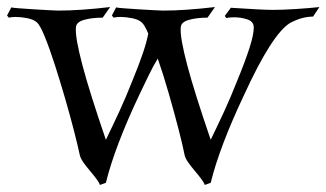

<svg xmlns="http://www.w3.org/2000/svg" viewBox="-45 -503 925 544"><path d="M238 21Q237 16 229 5Q221 -6 209 -20Q198 -33 190.5 -44Q183 -55 181 -64Q176 -88 165 -131Q154 -174 139.5 -224Q125 -274 110 -320.5Q95 -367 81.5 -400Q68 -433 59 -440Q50 -448 32 -451.5Q14 -455 -1 -455Q-12 -455 -20 -453L-25 -459L-13 -482Q-10 -481 9 -479.5Q28 -478 52.5 -476.5Q77 -475 96.5 -474Q116 -473 120 -473Q151 -473 187.5 -475.5Q224 -478 267 -483L246 -453Q215 -453 192.5 -446.5Q170 -440 170 -424Q168 -396 188.5 -318.5Q209 -241 255 -107Q275 -148 293 -187Q311 -226 330 -274Q368 -366 375 -408Q364 -434 356 -440Q347 -448 329 -451.5Q311 -455 296 -455Q285 -455 277 -453L272 -459L284 -482Q287 -481 306 -479.5Q325 -478 349.5 -476.5Q374 -475 393.5 -474Q413 -473 417 -473Q448 -473 484.5 -475.5Q521 -478 564 -483L543 -453Q512 -453 489.5 -446.5Q467 -440 467 -424Q465 -396 485.5 -318.5Q506 -241 552 -107Q572 -148 590 -187Q608 -226 627 -274Q650 -330 662 -367.5Q674 -405 674 -425Q674 -442 656 -448Q638 -454 618 -454Q612 -454 606.5 -453.5Q601 -453 596 -452L592 -458L609 -481Q611 -481 633.5 -479.5Q656 -478 684 -476.5Q712 -475 729 -475Q755 -475 794 -477.5Q833 -480 860 -483L842 -456Q828 -456 812 -452Q796 -448 777 -438Q726 -407 647 -235Q577 -87 552 15L535 21Q534 16 526 5Q518 -6 506 -20Q495 -33 487.5 -44Q480 -55 478 -64Q473 -90 461 -136.5Q449 -183 433.5 -237Q418 -291 402 -337Q389 -316 376.5 -290Q364 -264 350 -235Q280 -87 255 15Z"/></svg>

Font: Luxurious Roman
Style: Regular
Weight: 400
Designer: Robert E. Leuschke
Foundry: Robert E. Leuschke
Version: Version 1.010; ttfautohint (v1.8.3)